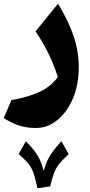

<svg xmlns="http://www.w3.org/2000/svg" viewBox="-20 -407 486 1039"><path d="M251.5 601.6 182.6 611.8Q173.8 571.3 166.5 545.7Q159.2 520 149.2 501.7Q139.2 483.4 123 466.3Q106.9 449.2 81.1 426.8L120.1 356.9Q148.4 386.2 166.3 409.4Q184.1 432.6 195.8 457.8Q207.5 482.9 216.3 517.6Q225.6 484.4 237.3 459.7Q249 435.1 266.8 411.4Q284.7 387.7 312 356.9L351.6 426.8Q317.9 458 300 480.5Q282.2 502.9 272.2 529.8Q262.2 556.6 251.5 601.6ZM406.2 -44.4Q406.2 50.3 374.8 125Q343.3 199.7 290.5 242.7Q237.8 285.6 174.3 285.6Q130.4 285.6 91.6 274.9Q52.7 264.2 0 232.4L42 134.3Q116.2 123 183.8 94.7Q251.5 66.4 293 10.3Q273.4 -52.2 244.9 -111.8Q216.3 -171.4 172.4 -237.3L293.9 -386.7Q350.6 -294.4 378.4 -211.4Q406.2 -128.4 406.2 -44.4Z"/></svg>

Font: Pinar DS4-Bold
Style: Regular
Weight: 700
Designer: Amin Abedi
Version: Version 2.000